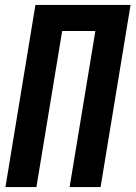

<svg xmlns="http://www.w3.org/2000/svg" viewBox="-20 -755 547 775"><path d="M2 0 123 -735H507L386 0H261L365 -630H231L127 0Z"/></svg>

Font: Iosevka Term Curly XBd Obl
Style: Regular
Weight: 800
Italic angle: -9°
Designer: Belleve Invis
Foundry: Belleve Invis
Version: Version 32.3.0